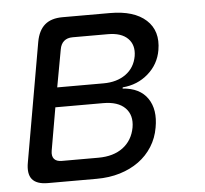

<svg xmlns="http://www.w3.org/2000/svg" viewBox="-44 -597 689 644"><g transform="rotate(-5 300.0 -275.0)"><path d="M92 0Q54 0 39 -18.5Q24 -37 31 -75L101 -475Q108 -513 129.5 -531.5Q151 -550 189 -550H349Q430 -550 470.5 -513Q511 -476 500 -412Q492 -365 456 -333.5Q420 -302 370 -298L369 -294Q427 -290 453 -252Q479 -214 468 -154Q462 -119 444 -90.5Q426 -62 398.5 -42Q371 -22 335 -11Q299 0 256 0ZM139 -251 114 -107Q111 -89 119 -79.5Q127 -70 145 -70H268Q319 -70 351 -94Q383 -118 391 -161Q398 -202 374 -226.5Q350 -251 300 -251ZM217 -480Q199 -480 188 -470.5Q177 -461 174 -443L151 -317H307Q352 -317 382 -338.5Q412 -360 419 -399Q425 -436 403 -458Q381 -480 336 -480Z"/></g></svg>

Font: Maple Mono NL Light
Style: Italic
Weight: 300
Italic angle: -10°
Monospace: yes
Designer: subframe7536
Version: Version 7.000